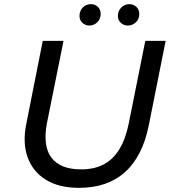

<svg xmlns="http://www.w3.org/2000/svg" viewBox="-20 -897 831 925"><path d="M361 8Q264 8 201 -31Q138 -70 113 -139.5Q88 -209 107 -302L186 -700H286L206 -303Q196 -250 201 -208.5Q206 -167 227 -138.5Q248 -110 284 -95.5Q320 -81 371 -81Q434 -81 479.5 -105Q525 -129 555 -178Q585 -227 600 -301L680 -700H778L697 -294Q667 -144 582.5 -68Q498 8 361 8ZM596 -774Q576 -774 562 -787Q548 -800 548 -820Q548 -845 564.5 -861Q581 -877 603 -877Q623 -877 637 -864Q651 -851 651 -830Q651 -805 634.5 -789.5Q618 -774 596 -774ZM411 -774Q391 -774 377 -787Q363 -800 363 -820Q363 -845 379 -861Q395 -877 417 -877Q438 -877 451.5 -864Q465 -851 465 -830Q465 -805 448.5 -789.5Q432 -774 411 -774Z"/></svg>

Font: MOST Montserrat Medium
Style: Italic
Weight: 500
Italic angle: -11.3°
Designer: Julieta Ulanovsky
Foundry: Julieta Ulanovsky
Version: Version 8.000;March 11, 2024;FontCreator 15.0.0.2926 64-bit